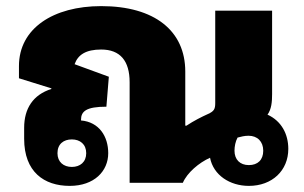

<svg xmlns="http://www.w3.org/2000/svg" viewBox="-20 -598 995 628"><path d="M208 10C288 10 334 -38 334 -97C334 -152 304 -199 245 -204V-206C245 -234 262 -249 328 -249L336 -347L224 -388C235 -419 261 -436 311 -436C373 -436 404 -399 404 -329V0H578C592 -33 631 -66 667 -82C678 -25 732 10 794 10C870 10 923 -40 923 -111C923 -159 901 -202 855 -223C868 -241 870 -265 870 -290V-563H684V-261C684 -241 680 -234 660 -225C640 -216 614 -203 590 -187H586V-364C586 -497 486 -578 311 -578C154 -578 42 -505 42 -382V-342L148 -309V-307C88 -288 59 -243 59 -180V-144C59 -36 124 10 208 10ZM794 -58C765 -58 747 -76 747 -105C747 -119 750 -135 757 -148C768 -151 780 -154 793 -154C822 -154 841 -135 841 -105C841 -75 823 -58 794 -58ZM215 -52C188 -52 168 -68 168 -97C168 -127 188 -142 215 -142C242 -142 262 -126 262 -97C262 -68 242 -52 215 -52Z"/></svg>

Font: Noto Sans Thai Looped Black
Style: Regular
Weight: 900
Designer: Sasikarn Vongin, Ben Mitchell
Foundry: The Fontpad Ltd
Version: Version 1.001